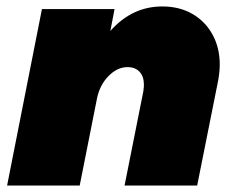

<svg xmlns="http://www.w3.org/2000/svg" viewBox="-20 -575 726 595"><path d="M661 -375Q661 -353 656 -325L591 0H366L424 -291Q426 -305 426 -312Q426 -338 412.5 -352.5Q399 -367 375 -367Q343 -367 315.5 -338.5Q288 -310 280 -267L227 0H2L110 -547H335L322 -479Q389 -555 483 -555Q536 -555 576 -532Q616 -509 638.5 -468Q661 -427 661 -375Z"/></svg>

Font: TypoPRO Montserrat
Style: Italic
Weight: 900
Italic angle: -11.3°
Designer: Julieta Ulanovsky
Foundry: Julieta Ulanovsky
Version: Version 6.001